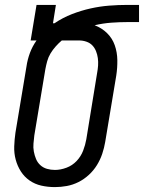

<svg xmlns="http://www.w3.org/2000/svg" viewBox="-20 -755 587 783"><path d="M204 8Q175 8 148.5 2Q122 -4 100.5 -19Q79 -34 65 -56Q51 -78 44 -104Q37 -130 38 -158Q39 -186 43 -214L88 -484Q92 -512 102 -539Q112 -566 129 -590H105L129 -735H208L196 -660H202Q236 -683 273.5 -697.5Q311 -712 349 -720.5Q387 -729 425 -732Q463 -735 501 -735H547V-665H502Q468 -665 434 -662.5Q400 -660 366 -652Q395 -641 416.5 -620Q438 -599 448 -570.5Q458 -542 458.5 -510Q459 -478 454 -446L409 -176Q405 -152 397 -128Q389 -104 375.5 -82Q362 -60 342.5 -42Q323 -24 300 -12.5Q277 -1 252.5 3.5Q228 8 204 8ZM204 -62Q227 -62 251 -71Q275 -80 292.5 -98.5Q310 -117 319 -140.5Q328 -164 332 -187L376 -457Q379 -473 380 -488Q381 -503 379 -518Q377 -533 371.5 -546.5Q366 -560 356.5 -570Q347 -580 332.5 -585Q318 -590 303 -590H232Q219 -579 207 -565.5Q195 -552 186 -537Q177 -522 172.5 -505.5Q168 -489 165 -473L120 -203Q118 -186 116.5 -169.5Q115 -153 118 -137Q121 -121 127 -106.5Q133 -92 144.5 -81.5Q156 -71 171.5 -66.5Q187 -62 204 -62Z"/></svg>

Font: Iosevka Term Curly
Style: Italic
Weight: 400
Italic angle: -9°
Designer: Belleve Invis
Foundry: Belleve Invis
Version: Version 32.3.0